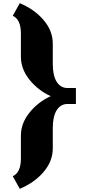

<svg xmlns="http://www.w3.org/2000/svg" viewBox="-20 -976 536 1204"><path d="M60 -877 104 -956Q197 -917 254 -849.5Q311 -782 311 -703V-575Q311 -502 335.5 -463Q360 -424 404 -424H456V-324H404Q360 -324 335.5 -285Q311 -246 311 -173V-45Q311 34 254 101.5Q197 169 104 208L60 129Q111 106 111 18V-125Q111 -203 165 -270Q219 -337 298 -373Q219 -409 165 -476Q111 -543 111 -621V-766Q111 -854 60 -877Z"/></svg>

Font: Inknut Antiqua Black
Style: Regular
Weight: 900
Designer: Claus Eggers Sørensen
Foundry: Claus Eggers Sørensen
Version: Version 1.003; ttfautohint (v1.8.2) -l 8 -r 50 -G 200 -x 14 